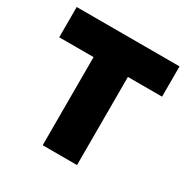

<svg xmlns="http://www.w3.org/2000/svg" viewBox="-159 -841 962 983"><g transform="rotate(30 322.0 -350.0)"><path d="M626 -521H424V0H221V-521H18V-700H626Z"/></g></svg>

Font: Georama ExtraBold
Style: Regular
Weight: 800
Designer: Jean-Baptiste Levee
Foundry: Production Type
Version: Version 1.001